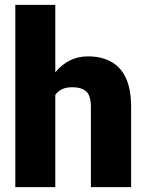

<svg xmlns="http://www.w3.org/2000/svg" viewBox="-20 -770 604 790"><path d="M207.5 -750V-472.2Q232.4 -503.4 266.6 -520.8Q300.8 -538.1 342.3 -538.1Q394.5 -538.1 434.6 -517.6Q474.6 -497.1 497.1 -450.9Q519.5 -404.8 519.5 -328.1V0H354V-329.1Q354 -377.4 334.2 -394.3Q314.5 -411.1 278.8 -411.1Q252 -411.1 234.9 -402.8Q217.8 -394.5 207.5 -379.4V0H43V-750Z"/></svg>

Font: Vazirmatn FD Black
Style: Regular
Weight: 900
Designer: Saber Rastikerdar
Foundry: Saber Rastikerdar
Version: Version 33.003